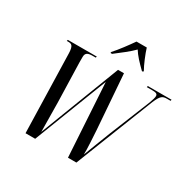

<svg xmlns="http://www.w3.org/2000/svg" viewBox="-200 -1144 1343 1344"><g transform="rotate(30 471.5 -472.0)"><path d="M410 -792 409 -784H422C474 -824 526 -863 562 -900C585 -863 617 -829 663 -784H673L674 -792C654 -826 622 -903 610 -944H527C495 -898 448 -834 410 -792ZM158 -638 175 0H253L482 -592L518 0H586L834 -630C862 -697 877 -704 914 -704H941L943 -714H751L749 -704H792C821 -704 836 -700 836 -681C836 -670 830 -648 820 -622L687 -293C662 -227 621 -124 603 -75C605 -118 598 -215 595 -267L562 -708H514L320 -204C300 -150 281 -104 266 -63C266 -111 264 -256 263 -301L254 -619V-663C254 -697 276 -704 311 -704H336L339 -714H105L102 -704H114C140 -704 156 -698 158 -638Z"/></g></svg>

Font: Noto Serif Display ExtraCondensed Medium
Style: Italic
Weight: 500
Width: 2
Italic angle: -12°
Designer: Monotype Design Team
Foundry: Monotype Imaging Inc.
Version: Version 2.009